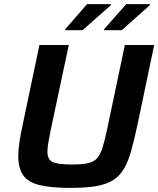

<svg xmlns="http://www.w3.org/2000/svg" viewBox="-20 -907 771 935"><path d="M322 8Q227 8 171.5 -6Q116 -20 92.5 -54Q69 -88 69 -147Q69 -177 75 -217Q81 -257 92 -307L172 -688H315L227 -274Q220 -238 215.5 -212.5Q211 -187 211 -169Q211 -130 236.5 -118Q262 -106 329 -106Q378 -106 407 -112Q436 -118 452 -135.5Q468 -153 478.5 -186Q489 -219 501 -274L588 -688H731L651 -307Q635 -231 620 -176.5Q605 -122 584 -86Q563 -50 530.5 -29.5Q498 -9 447.5 -0.5Q397 8 322 8ZM487 -760V-765L595 -887H710V-882L573 -760ZM298 -760V-765L404 -887H520V-882L382 -760Z"/></svg>

Font: Saira SemiBold
Style: Italic
Weight: 600
Italic angle: -12°
Designer: Hector Gatti with collaboration of the Omnibus-Type team
Foundry: Omnibus-Type
Version: Version 1.100; ttfautohint (v1.8.3)